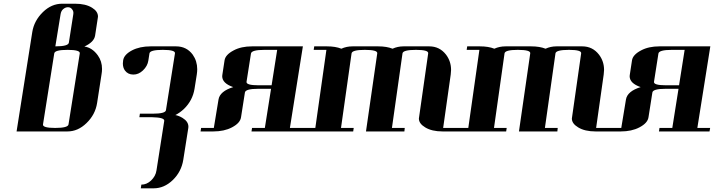

<svg xmlns="http://www.w3.org/2000/svg" viewBox="-20 -712 3868 1040"><path d="M69.8 0 154.8 -538.1Q164.6 -600.1 212.9 -647Q259.3 -691.9 316.9 -691.9H386.2Q444.3 -691.9 479 -669.9Q510.7 -650.4 510.7 -622.1Q510.7 -620.1 509.8 -615.2L495.1 -519Q489.3 -483.9 437 -460Q479.5 -454.1 509.8 -412.1Q532.7 -380.4 532.7 -338.4Q532.7 -324.2 529.8 -308.1L505.9 -153.8Q496.1 -90.8 448.2 -44.9Q401.9 0 345.2 0ZM212.9 -38.1Q210 -19 278.8 -19Q348.1 -19 351.1 -38.1L412.1 -422.9Q415 -441.9 346.2 -441.9Q276.9 -441.9 273.9 -422.9ZM279.8 -460.9Q350.1 -460.9 353 -481L377 -634.8Q379.9 -650.9 370.1 -662.1Q362.3 -672.9 348.1 -672.9Q334 -672.9 321.8 -662.1Q311 -652.8 308.1 -634.8Z M645.5 -368.2Q645.5 -376 647 -384.8Q651.4 -416 694.8 -439Q736.8 -460.9 795.9 -460.9H933.6Q990.7 -460.9 1023.9 -416Q1048.3 -381.3 1048.3 -336.9Q1048.3 -324.2 1045.9 -308.1L1033.7 -231Q1023.4 -167.5 976.6 -122.1Q953.1 -100.1 929.7 -88.9Q949.2 -85 968.8 -73.2Q1000.5 -53.7 1000.5 -25.9Q1000.5 -21.5 1000 -19L972.7 153.8Q962.4 218.3 916 263.2Q869.6 308.1 812 308.1H742.7L745.6 288.1Q774.4 288.1 797.9 266.1Q823.2 242.2 827.6 210.9L869.6 -57.1Q872.6 -75.7 803.7 -77.1H734.9L737.8 -96.2H806.6Q876 -96.2 878.9 -115.2L927.7 -422.9Q930.7 -441.9 861.8 -441.9Q792.5 -441.9 789.6 -422.9L783.7 -384.8Q779.3 -354 753.9 -330.1Q730.5 -308.1 702.6 -308.1Q672.9 -308.1 656.7 -330.1Q645.5 -345.7 645.5 -368.2Z M1066.4 0 1069.3 -19H1138.2L1163.6 -172.9Q1170.9 -217.8 1243.2 -240.2Q1183.6 -260.7 1183.6 -299.3Q1183.6 -302.2 1184.6 -308.1L1196.3 -384.8Q1200.7 -415.5 1245.6 -439Q1286.1 -460.9 1345.2 -460.9H1620.6L1550.3 -19H1619.6L1616.2 0H1342.3L1345.2 -19H1414.6L1448.2 -231H1378.4Q1309.6 -231 1306.6 -210.9L1285.6 -77.1Q1281.2 -45.4 1236.3 -22Q1194.3 0 1135.3 0ZM1315.4 -269Q1312.5 -250 1381.3 -250H1451.2L1481.4 -441.9H1412.6Q1342.3 -441.9 1339.4 -421.9Z M1616.2 0 1619.1 -19H1688L1748 -441.9H1679.2L1682.1 -460.9H1751Q1797.4 -460.9 1829.1 -448.2Q1856.4 -460.9 1890.1 -460.9H2028.3Q2074.7 -460.9 2106.4 -448.2Q2133.8 -460.9 2166 -460.9H2305.2Q2361.3 -460.9 2396 -416Q2423.3 -379.9 2423.3 -333Q2423.3 -325.7 2421.4 -308.1L2380.4 -19H2449.2L2447.3 0H2377.4Q2319.3 0 2283.2 -22Q2249 -42.5 2249 -69.8Q2249 -70.8 2249.5 -73.5Q2250 -76.2 2250 -77.1L2299.3 -422.9Q2302.2 -441.9 2233.4 -441.9Q2163.1 -441.9 2160.2 -422.9L2103 -19H2172.4L2170.4 0H1962.4L2023.4 -422.9Q2026.4 -441.9 1956.1 -441.9Q1887.2 -441.9 1884.3 -422.9L1827.1 -19H1896L1893.1 0Z M2444.8 0 2447.8 -19H2516.6L2576.7 -441.9H2507.8L2510.7 -460.9H2579.6Q2626 -460.9 2657.7 -448.2Q2685.1 -460.9 2718.8 -460.9H2856.9Q2903.3 -460.9 2935.1 -448.2Q2962.4 -460.9 2994.6 -460.9H3133.8Q3189.9 -460.9 3224.6 -416Q3252 -379.9 3252 -333Q3252 -325.7 3250 -308.1L3209 -19H3277.8L3275.9 0H3206.1Q3147.9 0 3111.8 -22Q3077.6 -42.5 3077.6 -69.8Q3077.6 -70.8 3078.1 -73.5Q3078.6 -76.2 3078.6 -77.1L3127.9 -422.9Q3130.9 -441.9 3062 -441.9Q2991.7 -441.9 2988.8 -422.9L2931.6 -19H3001L2999 0H2791L2852.1 -422.9Q2855 -441.9 2784.7 -441.9Q2715.8 -441.9 2712.9 -422.9L2655.8 -19H2724.6L2721.7 0Z M3273.4 0 3276.4 -19H3345.2L3370.6 -172.9Q3377.9 -217.8 3450.2 -240.2Q3390.6 -260.7 3390.6 -299.3Q3390.6 -302.2 3391.6 -308.1L3403.3 -384.8Q3407.7 -415.5 3452.6 -439Q3493.2 -460.9 3552.2 -460.9H3827.6L3757.3 -19H3826.7L3823.2 0H3549.3L3552.2 -19H3621.6L3655.3 -231H3585.4Q3516.6 -231 3513.7 -210.9L3492.7 -77.1Q3488.3 -45.4 3443.4 -22Q3401.4 0 3342.3 0ZM3522.5 -269Q3519.5 -250 3588.4 -250H3658.2L3688.5 -441.9H3619.6Q3549.3 -441.9 3546.4 -421.9Z"/></svg>

Font: Hjet
Style: Italic
Weight: 400
Designer: T. Christopher White
Version: Version 1.2